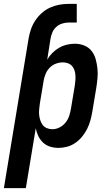

<svg xmlns="http://www.w3.org/2000/svg" viewBox="-53 -753 573 988"><path d="M-33 215 94 -554Q98 -578 106 -601.5Q114 -625 128 -646.5Q142 -668 161.5 -685.5Q181 -703 204 -713.5Q227 -724 251 -728.5Q275 -733 299 -733H342V-637H299Q283 -637 266 -631.5Q249 -626 236 -614Q223 -602 216.5 -586.5Q210 -571 207 -554L190 -446Q201 -465 216.5 -480.5Q232 -496 251 -507Q270 -518 291 -523Q312 -528 332 -528Q358 -528 381 -518.5Q404 -509 418.5 -490.5Q433 -472 439.5 -448Q446 -424 448.5 -399.5Q451 -375 448.5 -349Q446 -323 442 -298L422 -178Q418 -155 412 -133Q406 -111 395.5 -90Q385 -69 370 -50.5Q355 -32 335 -18Q315 -4 292.5 2Q270 8 248 8Q225 8 204.5 1.5Q184 -5 168.5 -19.5Q153 -34 144 -53Q135 -72 131 -93L80 215ZM216 -88Q235 -88 253 -97Q271 -106 284 -122Q297 -138 303 -156.5Q309 -175 312 -193L332 -313Q334 -327 335 -340.5Q336 -354 335 -367Q334 -380 330 -392Q326 -404 317.5 -413.5Q309 -423 296.5 -427.5Q284 -432 271 -432Q253 -432 235 -425.5Q217 -419 203.5 -405.5Q190 -392 182.5 -374.5Q175 -357 172 -340L152 -220Q150 -205 148.5 -190Q147 -175 148.5 -161Q150 -147 154.5 -133.5Q159 -120 167 -109.5Q175 -99 188.5 -93.5Q202 -88 216 -88Z"/></svg>

Font: Iosevka Curly
Style: Bold Italic
Weight: 700
Italic angle: -9°
Monospace: yes
Designer: Belleve Invis
Foundry: Belleve Invis
Version: Version 22.1.2; ttfautohint (v1.8.4)